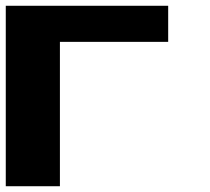

<svg xmlns="http://www.w3.org/2000/svg" viewBox="-20 -645 727 665"><path d="M0 0H187.5V-500H562.5V-625H0Z"/></svg>

Font: Faithful 32x
Style: Semibold
Weight: 400
Foundry: Faithful Resource Pack
Version: Version 1.0; January 27, 2023